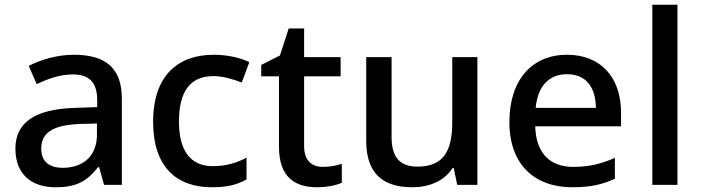

<svg xmlns="http://www.w3.org/2000/svg" viewBox="-20 -780 2961 810"><path d="M292 -549C220 -549 152 -528 101 -502L135 -425C181 -447 232 -466 287 -466C352 -466 390 -437 390 -358V-328L298 -325C127 -320 45 -263 45 -153C45 -41 117 10 214 10C304 10 347 -16 394 -75H398L419 0H494V-365C494 -491 427 -549 292 -549ZM317 -257 389 -259V-212C389 -118 327 -72 244 -72C191 -72 154 -96 154 -152C154 -215 194 -252 317 -257Z M874 10C939 10 981 -1 1020 -23V-115C981 -94 936 -79 877 -79C784 -79 735 -144 735 -267C735 -394 782 -459 881 -459C919 -459 963 -446 1000 -432L1032 -518C997 -535 942 -549 882 -549C734 -549 626 -465 626 -266C626 -75 725 10 874 10Z M1341 -76C1295 -76 1263 -104 1263 -162V-458H1417V-539H1263V-660H1198L1161 -546L1082 -506V-458H1157V-160C1157 -27 1230 10 1318 10C1357 10 1399 2 1422 -9V-89C1400 -81 1369 -76 1341 -76Z M1994 -539H1888V-266C1888 -144 1852 -77 1741 -77C1666 -77 1632 -118 1632 -202V-539H1525V-186C1525 -49 1594 10 1720 10C1788 10 1854 -15 1889 -71H1894L1909 0H1994Z M2372 -549C2227 -549 2129 -446 2129 -265C2129 -84 2237 10 2394 10C2470 10 2520 -1 2574 -26V-114C2517 -89 2467 -76 2398 -76C2298 -76 2241 -136 2238 -247H2600V-305C2600 -455 2513 -549 2372 -549ZM2372 -467C2455 -467 2493 -409 2494 -325H2240C2248 -416 2296 -467 2372 -467Z M2838 0V-760H2732V0Z"/></svg>

Font: Noto Sans Bamum Medium
Style: Regular
Weight: 500
Designer: Monotype Design Team
Foundry: Monotype Imaging Inc.
Version: Version 2.002